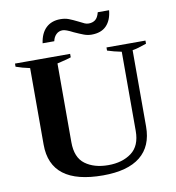

<svg xmlns="http://www.w3.org/2000/svg" viewBox="-97 -991 995 1087"><g transform="rotate(-10 401.0 -447.5)"><path d="M322 -903Q349 -903 370 -895Q391 -887 421 -872Q444 -860 454.5 -855.5Q465 -851 477 -851Q499 -851 514.5 -862.5Q530 -874 538 -905H603Q598 -849 568 -817.5Q538 -786 482 -786Q460 -786 438.5 -794Q417 -802 384 -817Q342 -839 324 -839Q302 -839 287 -824.5Q272 -810 267 -786H200Q208 -843 239.5 -873Q271 -903 322 -903ZM106 -220V-660Q62 -669 26 -682V-700H343V-680Q323 -673 284 -664L263 -659V-206Q263 -118 314.5 -80Q366 -42 447 -42Q528 -42 580.5 -81Q633 -120 633 -206V-661Q588 -670 552 -682V-700H776V-682Q723 -663 695 -659V-220Q695 -107 622.5 -48.5Q550 10 408 10Q106 10 106 -220Z"/></g></svg>

Font: Trirong Bold
Style: Regular
Weight: 700
Designer: Katatrad Team
Foundry: CadsonDemak
Version: Version 1.000